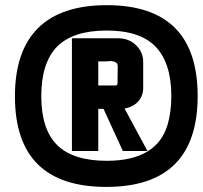

<svg xmlns="http://www.w3.org/2000/svg" viewBox="-20 -609 789 747"><path d="M395.5 -588.9Q749 -588.9 749 -235.4Q749 118.2 393.6 118.2Q38.1 118.2 38.1 -234.4Q38.1 -410.2 127.9 -499.5Q217.8 -588.9 395.5 -588.9ZM646.5 -235.4Q646.5 -363.3 585.9 -426.8Q525.4 -490.2 395 -490.2Q264.6 -490.2 202.1 -427.7Q140.6 -364.3 140.6 -234.9Q140.6 -105.5 202.6 -44.4Q264.6 16.6 395.5 16.6Q589.8 16.6 631.8 -123Q646.5 -172.9 646.5 -235.4ZM464.8 -186.5 553.7 -21.5H458L382.8 -185.5H362.3V-21.5H259.8V-460H441.4Q480.5 -460 508.8 -433.6Q537.1 -406.2 537.1 -369.1V-266.6Q537.1 -236.3 518.1 -214.8Q499 -193.4 464.8 -186.5ZM385.7 -370.1H362.3V-276.4H430.7Q436.5 -276.4 437.5 -286.1V-310.5Q437.5 -333 438 -346.2Q438.5 -359.4 433.6 -364.3Q427.7 -369.1 418.5 -370.6Q409.2 -372.1 404.8 -371.1Q400.4 -370.1 385.7 -370.1Z"/></svg>

Font: RIT TN Joy
Style: Extra Bold
Weight: 800
Designer: Hussain K H
Foundry: Rachana Institute of Typography
Version: 1.6.2